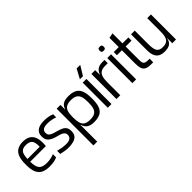

<svg xmlns="http://www.w3.org/2000/svg" viewBox="78 -2013 3432 3432"><g transform="rotate(-45 1794.0 -297.5)"><path d="M320 10Q230 10 167 -18Q104 -46 71.5 -114.5Q39 -183 39 -303V-332Q39 -448 68.5 -516.5Q98 -585 154.5 -615.5Q211 -646 289 -646Q370 -646 426.5 -615.5Q483 -585 510 -516.5Q537 -448 530 -332L527 -298H131Q132 -231 143 -187.5Q154 -144 177.5 -118.5Q201 -93 239 -82Q277 -71 331 -71Q377 -71 424 -80Q471 -89 514 -107V-27Q472 -5 421 2.5Q370 10 320 10ZM131 -367H441Q443 -434 431 -477Q419 -520 385.5 -541.5Q352 -563 289 -564Q228 -565 194.5 -543Q161 -521 147.5 -477Q134 -433 131 -367Z M797 10Q751 10 703 2Q655 -6 609 -17V-96Q656 -83 701.5 -75.5Q747 -68 793 -66Q840 -64 870 -71.5Q900 -79 916 -93Q932 -107 939 -124Q946 -141 947 -158Q949 -186 937 -205.5Q925 -225 905.5 -238Q886 -251 864 -258.5Q842 -266 825 -270Q746 -288 699.5 -310.5Q653 -333 630.5 -359Q608 -385 601 -415.5Q594 -446 595 -480Q596 -539 627 -576Q658 -613 712 -629.5Q766 -646 833 -644Q887 -643 933.5 -634Q980 -625 1021 -608V-531Q993 -542 960.5 -549Q928 -556 896 -560.5Q864 -565 834 -565Q785 -566 752.5 -555Q720 -544 704.5 -523Q689 -502 688 -473Q688 -435 705 -412.5Q722 -390 758.5 -375.5Q795 -361 851 -346Q906 -331 949.5 -312Q993 -293 1018 -257.5Q1043 -222 1041 -158Q1040 -94 1009 -57.5Q978 -21 923.5 -5.5Q869 10 797 10Z M1136 295V-634H1232V-519H1236Q1257 -589 1306 -617Q1355 -645 1443 -645Q1534 -645 1593.5 -616Q1653 -587 1682.5 -518.5Q1712 -450 1712 -332V-302Q1712 -182 1682.5 -113.5Q1653 -45 1593.5 -17Q1534 11 1443 11Q1354 11 1305.5 -22Q1257 -55 1236 -126H1232V295ZM1424 -70Q1500 -70 1542 -95.5Q1584 -121 1600.5 -174Q1617 -227 1617 -309V-325Q1617 -407 1600 -459.5Q1583 -512 1541 -537.5Q1499 -563 1424 -563Q1348 -563 1306 -537.5Q1264 -512 1248 -459.5Q1232 -407 1232 -325V-309Q1232 -227 1248 -174Q1264 -121 1305.5 -95.5Q1347 -70 1424 -70Z M1794 0V-634H1888V0ZM1801 -712 1897 -890H1988L1879 -712Z M2014 0V-634H2110V-519H2113Q2131 -567 2157.5 -595Q2184 -623 2220.5 -634.5Q2257 -646 2305 -646H2357V-563H2288Q2220 -563 2181 -538Q2142 -513 2126 -461.5Q2110 -410 2110 -330V0Z M2416 0V-634H2511V0ZM2463 -772Q2449 -772 2437 -775.5Q2425 -779 2418.5 -789.5Q2412 -800 2412 -823Q2412 -857 2427 -865.5Q2442 -874 2463 -874Q2485 -874 2500 -865.5Q2515 -857 2515 -823Q2515 -800 2508 -789.5Q2501 -779 2489 -775.5Q2477 -772 2463 -772Z M2892 0Q2815 0 2773 -20.5Q2731 -41 2715 -88.5Q2699 -136 2699 -217V-428H2794V-233Q2794 -195 2796 -168.5Q2798 -142 2808.5 -124.5Q2819 -107 2841.5 -99Q2864 -91 2906 -91H2943V0ZM2574 -548V-628H2943V-548ZM2699 -289V-862L2794 -880V-289Z M3231 12Q3163 12 3115.5 -10.5Q3068 -33 3042.5 -86Q3017 -139 3016 -229V-634H3110V-286Q3111 -234 3116.5 -193.5Q3122 -153 3137.5 -125Q3153 -97 3183 -83Q3213 -69 3262 -69Q3311 -69 3342.5 -83.5Q3374 -98 3392 -126.5Q3410 -155 3417.5 -196.5Q3425 -238 3425 -292V-184Q3425 -111 3402 -68Q3379 -25 3336 -6.5Q3293 12 3231 12ZM3412 -126 3422 -190 3457 -165V-126ZM3425 0V-184V-634H3519V0Z"/></g></svg>

Font: Matangi SemiBold
Style: Regular
Weight: 600
Designer: Prashant Pant
Foundry: The Graphic Ant
Version: Version 3.002